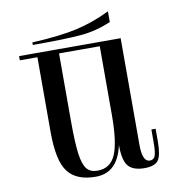

<svg xmlns="http://www.w3.org/2000/svg" viewBox="-98 -1008 1058 1119"><g transform="rotate(-10 431.0 -448.5)"><path d="M164 -283V-750H292V-324Q292 -196 301 -130.5Q310 -65 331.5 -39Q353 -13 395 -13Q471 -13 502 -84.5Q533 -156 533 -319L553 -212Q536 20 379 20Q265 20 214.5 -46Q164 -112 164 -283ZM246 -725V-750H556V-725ZM60 -725V-750H195V-725ZM543 -138V-165L533 -185V-750H661V-119Q661 -18 705 -18Q729 -18 737 -40.5Q745 -63 745 -121V-195H770V-119Q770 -38 749 -9Q728 20 667 20Q601 20 572 -13Q543 -46 543 -138ZM615 -917Q516 -869 417.5 -846.5Q319 -824 150 -815V-800Q349 -800 440 -808.5Q531 -817 615 -854Z"/></g></svg>

Font: Solide Mirage
Style: Etroit
Weight: 400
Designer: Jérémy Landes
Foundry: Velvetyne Type Foundry
Version: Version 1.1